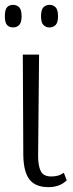

<svg xmlns="http://www.w3.org/2000/svg" viewBox="-31 -761 301 791"><path d="M169 10Q115 10 90.5 -21.5Q66 -53 65 -122L63 -536H130L126 -118Q126 -78 137 -56Q148 -34 180 -34Q194 -34 206 -37Q218 -40 232 -49L244 -18Q215 10 169 10ZM173 -648Q158 -648 148 -658Q138 -668 138 -694Q138 -721 148 -731Q158 -741 173 -741Q188 -741 198 -731Q208 -721 208 -694Q208 -668 198 -658Q188 -648 173 -648ZM23 -648Q7 -648 -2 -658Q-11 -668 -11 -694Q-11 -721 -2 -731Q7 -741 23 -741Q38 -741 48 -731Q58 -721 58 -694Q58 -668 48 -658Q38 -648 23 -648Z"/></svg>

Font: Noto Serif Condensed Light
Style: Regular
Weight: 300
Width: 3
Designer: Monotype Design Team
Foundry: Monotype Imaging Inc.
Version: Version 2.013